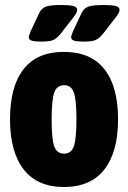

<svg xmlns="http://www.w3.org/2000/svg" viewBox="-20 -738 510 766"><path d="M235 8Q129 8 74.5 -62Q20 -132 20 -262Q20 -393 74 -462Q128 -531 235 -531Q342 -531 396.5 -462Q451 -393 451 -262Q451 -132 396.5 -62Q342 8 235 8ZM236 -125Q264 -125 274.5 -154Q285 -183 285 -262Q285 -340 274.5 -369Q264 -398 236 -398Q207 -398 196.5 -369Q186 -340 186 -262Q186 -183 196.5 -154Q207 -125 236 -125ZM144 -572Q117 -572 106 -576Q95 -580 95 -589Q95 -597 103 -615L137 -687Q146 -705 163 -711.5Q180 -718 227 -718Q257 -718 272.5 -714Q288 -710 288 -699Q288 -691 281.5 -681Q275 -671 266 -660L221 -602Q206 -584 191.5 -578Q177 -572 144 -572ZM313 -572Q286 -572 275 -576Q264 -580 264 -589Q264 -597 272 -615L306 -687Q315 -705 332 -711.5Q349 -718 396 -718Q426 -718 441.5 -714Q457 -710 457 -699Q457 -691 450.5 -681Q444 -671 435 -660L390 -602Q375 -584 360.5 -578Q346 -572 313 -572Z"/></svg>

Font: Asap Condensed ExtraBold
Style: Regular
Weight: 800
Width: 3
Designer: Pablo Cosgaya
Foundry: Omnibus-Type
Version: Version 3.001; ttfautohint (v1.8.4.7-5d5b)